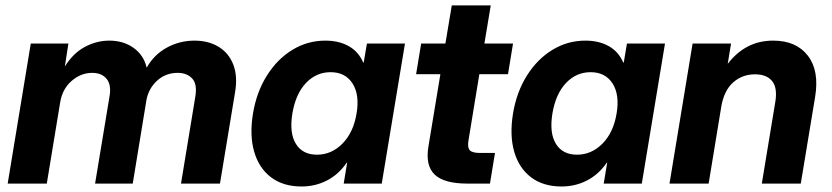

<svg xmlns="http://www.w3.org/2000/svg" viewBox="-20 -676 3062 707"><path d="M8.3 0 93.3 -515.6H231.9L218.8 -431.2Q250 -481 293.2 -503.7Q336.4 -526.4 382.3 -526.4Q435.1 -526.4 472.4 -499.3Q509.8 -472.2 520 -426.8Q547.4 -475.1 594.5 -500.7Q641.6 -526.4 696.3 -526.4Q747.6 -526.4 784.9 -503.7Q822.3 -481 838.9 -438.5Q855.5 -396 845.7 -336.9L790 0H646.5L699.2 -319.8Q707 -366.7 687.5 -387.2Q668 -407.7 634.3 -407.7Q589.4 -407.7 557.9 -378.4Q526.4 -349.1 519 -306.2L468.8 0H330.1L383.8 -324.2Q390.1 -364.3 372.3 -386Q354.5 -407.7 319.3 -407.7Q278.3 -407.7 244.1 -378.4Q210 -349.1 201.7 -299.8L152.3 0Z M1090.3 10.7Q1022.9 10.7 978.3 -22.9Q933.6 -56.6 916 -117.2Q898.4 -177.7 911.6 -258.3Q924.8 -337.4 962.9 -397.9Q1001 -458.5 1056.6 -492.4Q1112.3 -526.4 1178.2 -526.4Q1228 -526.4 1264.2 -506.1Q1300.3 -485.8 1317.4 -445.8H1319.3L1331.1 -515.6H1471.2L1385.7 0H1245.6L1258.3 -77.1H1256.8Q1227.1 -33.7 1184.1 -11.5Q1141.1 10.7 1090.3 10.7ZM1147 -106.4Q1201.2 -106.4 1241.5 -147.7Q1281.7 -189 1293 -258.3Q1304.7 -327.1 1278.1 -368.7Q1251.5 -410.2 1197.3 -410.2Q1144.5 -410.2 1106.7 -370.4Q1068.8 -330.6 1056.6 -258.3Q1044.9 -186 1069.6 -146.2Q1094.2 -106.4 1147 -106.4Z M1869.1 -515.6 1850.6 -402.8H1745.1L1705.1 -159.2Q1700.7 -132.8 1709.7 -122.8Q1718.8 -112.8 1747.6 -112.8H1802.7L1784.2 0H1700.7Q1615.2 0 1580.6 -33.2Q1545.9 -66.4 1557.6 -136.7L1601.6 -402.8H1512.2L1530.8 -515.6H1620.1L1643.6 -656.2H1787.1L1763.7 -515.6Z M2047.9 10.7Q1980.5 10.7 1935.8 -22.9Q1891.1 -56.6 1873.5 -117.2Q1856 -177.7 1869.1 -258.3Q1882.3 -337.4 1920.4 -397.9Q1958.5 -458.5 2014.2 -492.4Q2069.8 -526.4 2135.7 -526.4Q2185.5 -526.4 2221.7 -506.1Q2257.8 -485.8 2274.9 -445.8H2276.9L2288.6 -515.6H2428.7L2343.3 0H2203.1L2215.8 -77.1H2214.4Q2184.6 -33.7 2141.6 -11.5Q2098.6 10.7 2047.9 10.7ZM2104.5 -106.4Q2158.7 -106.4 2199 -147.7Q2239.3 -189 2250.5 -258.3Q2262.2 -327.1 2235.6 -368.7Q2209 -410.2 2154.8 -410.2Q2102.1 -410.2 2064.2 -370.4Q2026.4 -330.6 2014.2 -258.3Q2002.4 -186 2027.1 -146.2Q2051.8 -106.4 2104.5 -106.4Z M2635.7 -281.7 2589.4 0H2445.3L2530.3 -515.6H2671.9L2659.7 -440.9Q2691.9 -482.9 2733.4 -504.6Q2774.9 -526.4 2827.1 -526.4Q2912.1 -526.4 2954.8 -470.9Q2997.6 -415.5 2981.4 -318.4L2928.7 0H2785.2L2835 -301.3Q2843.3 -353 2823 -377.7Q2802.7 -402.3 2760.3 -402.3Q2712.9 -402.3 2679.2 -372.1Q2645.5 -341.8 2635.7 -281.7Z"/></svg>

Font: Inter Display
Style: Bold Italic
Weight: 700
Italic angle: -9.39999°
Designer: Rasmus Andersson
Foundry: rsms
Version: Version 4.000;git-a52131595